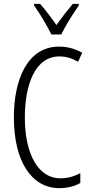

<svg xmlns="http://www.w3.org/2000/svg" viewBox="-20 -967 471 997"><path d="M247 -788H298C321 -835 359 -896 389 -938V-947H358C324 -906 303 -879 273 -837C246 -876 213 -919 188 -947H157V-938C186 -899 223 -835 247 -788ZM289 -674C321 -674 354 -665 385 -646L407 -693C369 -714 330 -725 287 -725C123 -725 52 -555 52 -358C52 -129 144 10 288 10C330 10 369 0 397 -17V-68C371 -54 336 -41 293 -41C180 -41 109 -165 109 -357C109 -521 159 -674 289 -674Z"/></svg>

Font: Noto Sans Gurmukhi UI ExtraCondensed Light
Style: Regular
Weight: 300
Width: 2
Designer: Jelle Bosma - Monotype Design Team
Foundry: Monotype Imaging Inc.
Version: Version 2.004